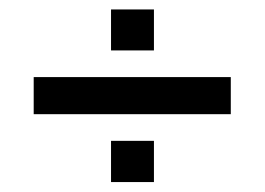

<svg xmlns="http://www.w3.org/2000/svg" viewBox="-20 -574 546 396"><path d="M49.5 -338.5V-415H456V-338.5ZM209 -470V-554.5H297.5V-470ZM209 -198.5V-283.5H297.5V-198.5Z"/></svg>

Font: Big Shoulders Text Thin SemiBold
Style: Regular
Weight: 600
Version: Version 2.002